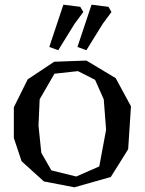

<svg xmlns="http://www.w3.org/2000/svg" viewBox="-20 -778 616 818"><path d="M39 -190V-321L98 -440L211 -515L348 -520L473 -445L538 -325L526 -142L452 -24L297 20L167 -5L72 -91ZM149 -355 144 -243 156 -127 199 -52 305 -26 403 -69 432 -225 422 -355 385 -438 312 -475 212 -464ZM250 -758 322 -749 335 -727 298 -677 228 -564 190 -578ZM370 -758 442 -749 455 -727 418 -677 348 -564 310 -578Z"/></svg>

Font: Alike Angular
Style: Regular
Weight: 400
Designer: Sveta Sebyakina
Foundry: Cyreal (www.cyreal.org)
Version: Version 1.300; ttfautohint (v1.8.4.7-5d5b)